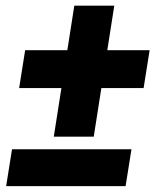

<svg xmlns="http://www.w3.org/2000/svg" viewBox="-20 -651 562 671"><path d="M502.9 -475.6 481.9 -343.3H46.9L67.9 -475.6ZM379.4 -631.3 307.6 -173.3H168L239.7 -631.3ZM439.5 -129.4 418.9 -0.5H1.5L22 -129.4Z"/></svg>

Font: Roboto Black
Style: Italic
Weight: 900
Italic angle: -12°
Designer: Christian Robertson
Foundry: Google
Version: Version 3.0; 2020